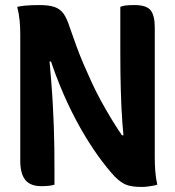

<svg xmlns="http://www.w3.org/2000/svg" viewBox="-20 -728 690 758"><path d="M195 1Q187 4 172.5 5.5Q158 7 143 7Q115 7 96.5 -3.5Q78 -14 69 -36.5Q60 -59 60 -93Q60 -155 60 -217.5Q60 -280 60 -342.5Q60 -405 60 -467.5Q60 -530 60 -591Q60 -620 57.5 -647Q55 -674 48 -701Q62 -704 76 -705.5Q90 -707 104.5 -707.5Q119 -708 135 -708Q173 -708 195 -700.5Q217 -693 230.5 -674.5Q244 -656 255 -621Q268 -584 281 -548Q294 -512 309 -477Q324 -442 340.5 -406Q357 -370 377 -333Q397 -296 421 -256.5Q445 -217 475 -174L431 -194H496L470 -171Q466 -206 463.5 -238Q461 -270 459.5 -302.5Q458 -335 457 -369Q456 -403 455.5 -441Q455 -479 455 -522Q455 -568 455 -612.5Q455 -657 455 -701Q464 -705 477 -706.5Q490 -708 511 -708Q558 -708 574.5 -687.5Q591 -667 591 -620Q591 -557 591 -493.5Q591 -430 591 -365.5Q591 -301 591 -236.5Q591 -172 591 -107Q591 -80 593 -52.5Q595 -25 601 1Q593 4 583 5.5Q573 7 562.5 8.5Q552 10 539 10Q500 10 478.5 1.5Q457 -7 434 -30Q403 -63 368 -111.5Q333 -160 297.5 -222.5Q262 -285 230 -358.5Q198 -432 172 -514L211 -485H152L173 -515Q178 -460 182 -410.5Q186 -361 188.5 -315.5Q191 -270 192.5 -227.5Q194 -185 194.5 -144Q195 -103 195 -61Q195 -44 195 -29Q195 -14 195 1Z"/></svg>

Font: Recursive Casual
Style: Bold
Weight: 700
Version: Version 1.085